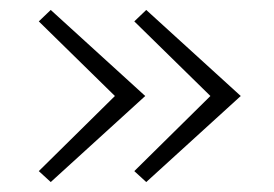

<svg xmlns="http://www.w3.org/2000/svg" viewBox="-20 -404 551 386"><path d="M272 -211 82 -38 58 -60 211 -211 58 -361 82 -384ZM464 -211 274 -38 250 -60 403 -211 250 -361 274 -384Z"/></svg>

Font: Ysabeau Infant Light
Style: Regular
Weight: 300
Designer: Christian Thalmann (Catharsis Fonts)
Version: Version 0.003